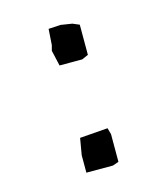

<svg xmlns="http://www.w3.org/2000/svg" viewBox="-72 -480 457 523"><g transform="rotate(-15 156.5 -218.5)"><path d="M196 -409 177 -417 145 -422 111 -420 108 -375 104 -360 114 -316H178L196 -324ZM201 -99 196 -117 117 -111 109 -64V-15H184L201 -21Z"/></g></svg>

Font: Dokdo
Style: Regular
Weight: 400
Version: Version 2.00